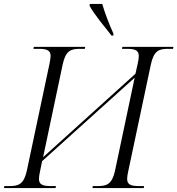

<svg xmlns="http://www.w3.org/2000/svg" viewBox="-40 -951 897 971"><path d="M524 -771H533L534 -780C512 -828 489 -889 477 -931H414L413 -922C436 -878 486 -820 524 -771ZM-20 0H241L243 -10H217C179 -10 157 -16 157 -46C157 -55 159 -71 163 -87L173 -136L641 -558L542 -89C527 -20 501 -10 454 -10H429L428 0H687L689 -10H663C625 -10 603 -16 603 -46C603 -55 605 -71 609 -87L723 -625C738 -694 763 -704 810 -704H835L837 -714H579L577 -704H602C640 -704 662 -698 662 -668C662 -659 660 -643 656 -627L645 -578L178 -156L277 -625C292 -694 317 -704 364 -704H389L391 -714H131L129 -704H156C194 -704 216 -698 216 -668C216 -659 213 -643 210 -627L96 -89C81 -20 55 -10 8 -10H-18Z"/></svg>

Font: Noto Serif Display Light
Style: Italic
Weight: 300
Italic angle: -12°
Designer: Monotype Design Team
Foundry: Monotype Imaging Inc.
Version: Version 2.009